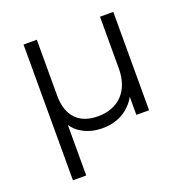

<svg xmlns="http://www.w3.org/2000/svg" viewBox="-129 -646 937 965"><g transform="rotate(-20 339.0 -163.0)"><path d="M170 200V-70C184 -49 202 -33 224 -21C254 -4 289 5 330 5C387 5 439 -13 478 -53C491 -66 502 -80 511 -97V0H579V-526H508V-250C508 -129 438 -59 329 -59C228 -59 170 -116 170 -228V-526H99V200Z"/></g></svg>

Font: Montserrat Z
Style: Regular
Weight: 400
Designer: Julieta Ulanovsky
Foundry: Julieta Ulanovsky
Version: Version 8.000